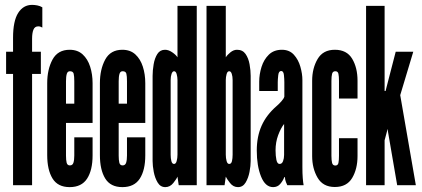

<svg xmlns="http://www.w3.org/2000/svg" viewBox="-20 -759 1730 787"><path d="M33.5 0V-456H5V-547H33.5V-604Q33.5 -673 54.5 -706Q75.5 -739 111.5 -739Q121.5 -739 133 -736.8Q144.5 -734.5 153.5 -729V-646Q145.5 -651 137 -651Q122.5 -651 117 -637.2Q111.5 -623.5 111.5 -600V-547H147.5V-456H111.5V0Z M265.5 8Q217 8 195.2 -27.5Q173.5 -63 173.5 -123.5V-418Q173.5 -474.5 195.2 -514.8Q217 -555 265.5 -555Q298 -555 318.8 -536Q339.5 -517 349.5 -485.8Q359.5 -454.5 359.5 -418V-255H250.5V-121Q250.5 -102.5 253.2 -91.8Q256 -81 266.5 -81Q277.5 -81 281 -92Q284.5 -103 284.5 -121.5V-196H359.5V-122Q359.5 -61.5 337 -26.8Q314.5 8 265.5 8ZM250.5 -334H284.5V-426Q284.5 -446.5 282 -456.8Q279.5 -467 266.5 -467Q257 -467 253.8 -456.2Q250.5 -445.5 250.5 -426Z M481.5 8Q433 8 411.2 -27.5Q389.5 -63 389.5 -123.5V-418Q389.5 -474.5 411.2 -514.8Q433 -555 481.5 -555Q514 -555 534.8 -536Q555.5 -517 565.5 -485.8Q575.5 -454.5 575.5 -418V-255H466.5V-121Q466.5 -102.5 469.2 -91.8Q472 -81 482.5 -81Q493.5 -81 497 -92Q500.5 -103 500.5 -121.5V-196H575.5V-122Q575.5 -61.5 553 -26.8Q530.5 8 481.5 8ZM466.5 -334H500.5V-426Q500.5 -446.5 498 -456.8Q495.5 -467 482.5 -467Q473 -467 469.8 -456.2Q466.5 -445.5 466.5 -426Z M657.5 8Q637.5 8 626.2 -10.8Q615 -29.5 610.2 -54.5Q605.5 -79.5 605.5 -99V-448Q605.5 -470.5 609.8 -495.5Q614 -520.5 625 -537.8Q636 -555 656.5 -555Q671 -555 686.2 -544.5Q701.5 -534 707.5 -524V-735H786.5V0H712.5L707.5 -35Q704 -26 690.5 -9Q677 8 657.5 8ZM693.5 -87Q701 -87 704.2 -99Q707.5 -111 707.5 -125V-431Q707.5 -443 704.2 -455Q701 -467 693.5 -467Q687 -467 683.2 -456.2Q679.5 -445.5 679.5 -431V-125Q679.5 -110 682.5 -98.5Q685.5 -87 693.5 -87Z M955.5 8Q936 8 922.8 -9Q909.5 -26 905.5 -35L900.5 0H826.5V-735H905.5V-524Q911.5 -534 924.5 -544.5Q937.5 -555 951.5 -555Q974.5 -555 986.5 -537.8Q998.5 -520.5 1003 -495.5Q1007.5 -470.5 1007.5 -448V-99Q1007.5 -79.5 1002.8 -54.5Q998 -29.5 986.8 -10.8Q975.5 8 955.5 8ZM919.5 -87Q928 -87 930.8 -98.5Q933.5 -110 933.5 -125V-431Q933.5 -445.5 930 -456.2Q926.5 -467 919.5 -467Q912 -467 908.8 -455Q905.5 -443 905.5 -431V-125Q905.5 -111 908.8 -99Q912 -87 919.5 -87Z M1099.5 8Q1067.5 8 1050 -35.5Q1032.5 -79 1032.5 -142Q1032.5 -199 1052.2 -243.5Q1072 -288 1113.5 -324Q1123.5 -332.5 1133.5 -343.8Q1143.5 -355 1145.5 -363V-422Q1145.5 -435 1143.8 -451.5Q1142 -468 1132.5 -468Q1122.5 -468 1120.5 -450.8Q1118.5 -433.5 1118.5 -422V-386H1042.5V-424Q1042.5 -454.5 1052 -484.8Q1061.5 -515 1082 -535Q1102.5 -555 1135.5 -555Q1166 -555 1184.5 -534.8Q1203 -514.5 1211.2 -485.5Q1219.5 -456.5 1219.5 -431V-75Q1219.5 -47.5 1221 -28.8Q1222.5 -10 1224.5 0H1157.5Q1156 -2.5 1152 -12.8Q1148 -23 1148 -33H1145.5Q1139.5 -17.5 1128.5 -4.8Q1117.5 8 1099.5 8ZM1126 -87Q1136 -87 1140.2 -98.5Q1144.5 -110 1144.5 -124V-251Q1131 -234 1120.2 -205Q1109.5 -176 1109.5 -143Q1109.5 -120 1113 -103.5Q1116.5 -87 1126 -87Z M1352.5 7.5Q1304 7.5 1281.8 -30.5Q1259.5 -68.5 1259.5 -119.5V-428Q1259.5 -479 1281.8 -517Q1304 -555 1352.5 -555Q1401.5 -555 1423.5 -518.2Q1445.5 -481.5 1445.5 -428V-355H1369.5V-427Q1369.5 -446 1367.2 -456.5Q1365 -467 1354.5 -467Q1344 -467 1341.2 -456.5Q1338.5 -446 1338.5 -427V-120.5Q1338.5 -102 1341.2 -91.2Q1344 -80.5 1354.5 -80.5Q1365 -80.5 1367.2 -91.2Q1369.5 -102 1369.5 -120.5V-192.5H1445.5V-119.5Q1445.5 -66.5 1423.5 -29.5Q1401.5 7.5 1352.5 7.5Z M1480.5 0V-735H1556.5V-404V-386H1560.5L1565 -404L1602 -547H1674L1620.5 -369L1684.5 0H1608L1570 -221L1569.5 -229H1568.5L1556.5 -184V0Z"/></svg>

Font: League Gothic Condensed
Style: Regular
Weight: 400
Width: 3
Designer: The League of Moveable Type
Version: Version 2.001